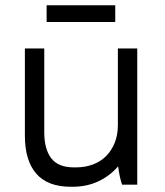

<svg xmlns="http://www.w3.org/2000/svg" viewBox="-20 -705 629 733"><path d="M250 8H257Q311 8 355 -12.5Q399 -33 431 -70Q433 -53 437 -33.5Q441 -14 446 0H504V-520H430V-227Q430 -190 418 -160Q406 -130 385 -109Q364 -88 334.5 -77Q305 -66 270 -66H262Q202 -66 175.5 -101Q149 -136 149 -200V-520H75V-187Q75 -92 118.5 -42Q162 8 250 8ZM158 -621H420V-685H158Z"/></svg>

Font: Fixel Variable
Style: Regular
Weight: 100
Width: 3
Designer: AlfaBravo + MacPaw
Foundry: Kyrylo Tkachov, Marchela Mozhyna, Serhii Makarenko, Maria Weinstein, Zakhar Kryvoshyya
Version: Version 1.211